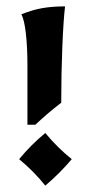

<svg xmlns="http://www.w3.org/2000/svg" viewBox="-20 -567 284 602"><path d="M66 -362Q66 -420 61 -463Q56 -506 47 -522Q81 -536 112.5 -541.5Q144 -547 184 -547Q179 -506 175.5 -422Q172 -338 172 -245Q129 -212 91 -176H66ZM40 -68Q77 -113 122 -150Q161 -103 205 -68Q167 -23 122 15Q87 -29 40 -68Z"/></svg>

Font: Mirza SemiBold
Style: Regular
Weight: 600
Designer: Arabic design by Kourosh Beigpour, Latin design by Eduardo Tunni, engineering by Lasse Fister
Version: Version 1.0010g